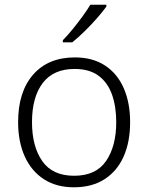

<svg xmlns="http://www.w3.org/2000/svg" viewBox="-20 -786 630 816"><path d="M533 -267Q533 -183 505.5 -121Q478 -59 424.5 -24.5Q371 10 294 10Q220 10 167 -24Q114 -58 85.5 -120.5Q57 -183 57 -267Q57 -396 121 -469Q185 -542 298 -542Q374 -542 426.5 -507.5Q479 -473 506 -411Q533 -349 533 -267ZM116 -267Q116 -164 159.5 -101.5Q203 -39 295 -39Q388 -39 431 -102Q474 -165 474 -267Q474 -333 456 -384Q438 -435 399 -464Q360 -493 297 -493Q207 -493 161.5 -433Q116 -373 116 -267ZM432 -758Q417 -737 392.5 -709Q368 -681 340 -653.5Q312 -626 287 -606H247V-615Q266 -634 288 -661Q310 -688 330.5 -716Q351 -744 364 -766H432Z"/></svg>

Font: Noto Sans Lao Light
Style: Regular
Weight: 300
Designer: Monotype Design Team
Foundry: Monotype Imaging Inc.
Version: Version 2.003; ttfautohint (v1.8.4.7-5d5b)